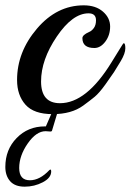

<svg xmlns="http://www.w3.org/2000/svg" viewBox="-30 -418 490 720"><path d="M434 -256Q440 -256 440 -237Q440 -218 423.5 -190Q407 -162 397.5 -147.5Q388 -133 365 -101Q342 -69 325 -55Q308 -41 282 -22Q238 10 167.5 10Q97 10 65.5 -25.5Q34 -61 34 -118Q34 -223 108.5 -310.5Q183 -398 284 -398Q329 -398 356 -374.5Q383 -351 383 -318.5Q383 -286 365 -262Q347 -238 324 -238Q279 -238 279 -275Q279 -287 304 -298Q314 -302 322 -313Q330 -324 330 -342Q330 -368 302 -368Q242 -368 183 -281Q124 -194 124 -112.5Q124 -31 195 -31Q294 -31 388 -184Q407 -214 419.5 -235Q432 -256 434 -256ZM165 72Q164 76 155.5 75Q147 74 141 74Q106 74 74 120Q42 166 42 212Q42 258 82 258Q119 258 155 220Q157 218 159.5 218Q162 218 162 225Q162 249 130.5 265.5Q99 282 62.5 282Q26 282 8 261.5Q-10 241 -10 208Q-10 143 32.5 99.5Q75 56 138 56H142L162 10Q163 6 173.5 6Q184 6 184 9Z"/></svg>

Font: Playball
Style: Regular
Weight: 400
Designer: Robert E. Leuschke
Foundry: Robert E. Leuschke
Version: Version 1.001